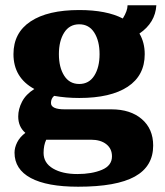

<svg xmlns="http://www.w3.org/2000/svg" viewBox="-20 -545 624 727"><path d="M560 6Q560 85 490.5 123.5Q421 162 276 162Q158 162 96.5 129Q35 96 35 33Q35 14 45 -6Q55 -26 76 -42Q49 -65 49 -104Q49 -132 63.5 -160Q78 -188 110 -208Q31 -251 31 -340Q31 -421 96 -464Q161 -507 280 -507Q383 -507 445 -475Q463 -504 463 -525H572Q568 -459 508 -418Q528 -384 528 -340Q528 -259 463.5 -216.5Q399 -174 280 -174Q230 -174 185 -182Q173 -172 173 -155Q173 -131 225 -131H402Q474 -131 517 -94Q560 -57 560 6ZM203 -340Q203 -290 223 -258.5Q243 -227 280 -227Q317 -227 337 -258.5Q357 -290 357 -340Q357 -390 337 -421.5Q317 -453 280 -453Q243 -453 223 -421.5Q203 -390 203 -340ZM404 47Q404 18 382.5 1Q361 -16 324 -16H161H155Q145 5 145 34Q145 72 180.5 93Q216 114 273 114Q328 114 366 98Q404 82 404 47Z"/></svg>

Font: Trirong ExtraBold
Style: Regular
Weight: 800
Designer: Katatrad Team
Foundry: CadsonDemak
Version: Version 1.001